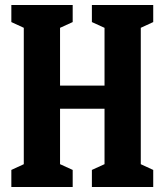

<svg xmlns="http://www.w3.org/2000/svg" viewBox="-20 -750 660 770"><path d="M348.5 -68.5 432 -106.6 399.2 -50.4V-679.6L432 -623.4L348.5 -661.5V-730H594.5V-661.5L511.8 -623.4L544.6 -679.2V-50.8L511.8 -106.6L594.5 -68.5V0H348.5ZM25.5 -68.5 108.2 -106.6 75.4 -50.4V-679.6L108.2 -623.4L25.5 -661.5V-730H271.5V-661.5L188 -623.4L220.8 -679.2V-50.8L188 -106.6L271.5 -68.5V0H25.5ZM118.4 -406.8H499.5V-313.9H118.4Z"/></svg>

Font: Monaspace Xenon Var ExtraLight
Style: Regular
Weight: 200
Designer: Riley Cran and the Lettermatic Team
Version: Version 1.200 (Monaspace Xenon Var)